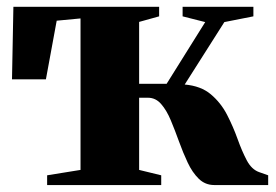

<svg xmlns="http://www.w3.org/2000/svg" viewBox="-20 -532 794 552"><path d="M115.5 0V-28L211.5 -43.5V-479L143 -472.5L112 -304H14.5L18.5 -512.5H437.5V-485L380 -469V-291H459L570 -468.5L505 -485V-512.5H708.5V-485L625 -468.5L511 -289Q557.5 -285 586.2 -260.8Q615 -236.5 632.8 -202Q650.5 -167.5 663 -132.5Q675.5 -97.5 689.5 -71Q703.5 -44.5 725.5 -37L751 -28V0H596Q570 0 551.5 -18Q533 -36 519.5 -64.8Q506 -93.5 494.5 -125.5Q483 -157.5 471 -186.2Q459 -215 443.2 -233Q427.5 -251 405.5 -251H380V-43.5L443.5 -28V0Z"/></svg>

Font: Merriweather 120pt Black
Style: Regular
Weight: 900
Designer: Eben Sorkin
Foundry: Eben Sorkin
Version: Version 2.100